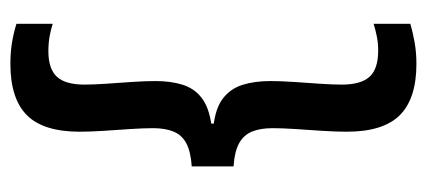

<svg xmlns="http://www.w3.org/2000/svg" viewBox="-252 -466 842 379"><g transform="rotate(-90 169.5 -276.0)"><path d="M312.5 -665V-593.5Q301.5 -597 288 -599.5Q274.5 -602 258.5 -602Q223.5 -602 208 -585.2Q192.5 -568.5 192.5 -530.5Q192.5 -513.5 194.2 -488Q196 -462.5 197.8 -436.2Q199.5 -410 199.5 -390.5Q199.5 -360 192.2 -337Q185 -314 166.8 -299.8Q148.5 -285.5 115.5 -280.5V-271L111.5 -276Q146.5 -272 165.5 -257.2Q184.5 -242.5 192 -218.8Q199.5 -195 199.5 -164Q199.5 -144.5 197.8 -118Q196 -91.5 194.2 -66Q192.5 -40.5 192.5 -23Q192.5 15 208 32Q223.5 49 259.5 49Q275 49 288.2 46.2Q301.5 43.5 312.5 40V112.5Q295.5 117.5 275.5 121Q255.5 124.5 233.5 124.5Q165 124.5 132.2 91.8Q99.5 59 99.5 -13Q99.5 -33.5 101.2 -60.8Q103 -88 104.8 -114.5Q106.5 -141 106.5 -159Q106.5 -183.5 99.8 -200Q93 -216.5 76.8 -225.5Q60.5 -234.5 31 -236.5V-319Q60.5 -321 76.8 -329.8Q93 -338.5 99.8 -355Q106.5 -371.5 106.5 -395.5Q106.5 -414 104.8 -440.2Q103 -466.5 101.2 -493.5Q99.5 -520.5 99.5 -540Q99.5 -612 132.2 -644.5Q165 -677 233.5 -677Q255.5 -677 275.5 -673.8Q295.5 -670.5 312.5 -665Z"/></g></svg>

Font: Anek Bangla Medium
Style: Regular
Weight: 500
Designer: Sulekha Rajkumar (Bangla), Yesha Goshar (Latin)
Foundry: Ek Type
Version: Version 1.003